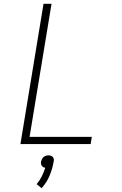

<svg xmlns="http://www.w3.org/2000/svg" viewBox="-20 -755 640 1006"><path d="M87 0 208 -735H250L135 -38H461L455 0ZM198 231 172 210Q188 191 199 169Q210 147 217 124Q211 123 206.5 120.5Q202 118 199 113.5Q196 109 195 103.5Q194 98 195 92Q197 85 200 78.5Q203 72 208.5 67.5Q214 63 220.5 61Q227 59 234 59Q241 59 246.5 61Q252 63 256.5 67.5Q261 72 262 78.5Q263 85 261 92Q255 129 240 165Q225 201 198 231Z"/></svg>

Font: Iosevka Extralight Extended
Style: Italic
Weight: 200
Width: 7
Italic angle: -9°
Monospace: yes
Designer: Belleve Invis
Foundry: Belleve Invis
Version: Version 32.5.0; ttfautohint (v1.8.4)